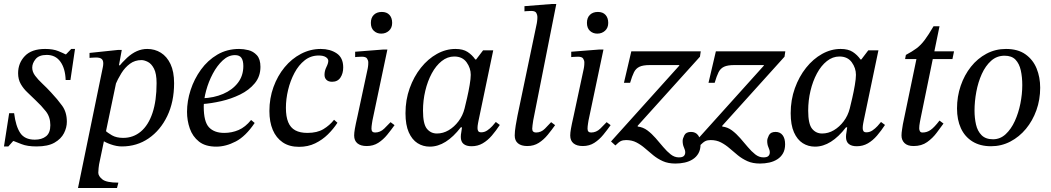

<svg xmlns="http://www.w3.org/2000/svg" viewBox="-20 -725 5280 965"><path d="M164 11Q117 11 88.5 -0.5Q60 -12 49 -16H46L22 11H0L26 -156H51Q59 -91 81.5 -57Q104 -23 155 -23Q190 -23 211.5 -40Q233 -57 233 -96Q233 -137 210.5 -165.5Q188 -194 159 -221Q139 -241 118.5 -260Q98 -279 84.5 -302.5Q71 -326 71 -357Q71 -408 105 -443.5Q139 -479 207 -479Q247 -479 273.5 -468Q300 -457 309 -452H312L338 -479H357L334 -323H310Q308 -381 283.5 -415Q259 -449 215 -449Q176 -449 159 -428Q142 -407 142 -385Q142 -364 156.5 -344.5Q171 -325 193 -304.5Q215 -284 237 -260Q269 -226 292.5 -193.5Q316 -161 316 -113Q316 -84 301.5 -55.5Q287 -27 254 -8Q221 11 164 11Z M592 11Q566 11 536.5 0.5Q507 -10 495 -20L508 -70Q520 -58 542.5 -45Q565 -32 599 -32Q650 -32 688 -64Q726 -96 746.5 -157.5Q767 -219 767 -307Q767 -355 754 -380Q741 -405 723 -414Q705 -423 691 -423Q658 -423 633 -404.5Q608 -386 590 -357Q572 -328 558 -295L569 -381Q595 -413 619 -435Q643 -457 668 -468Q693 -479 720 -479Q758 -479 788.5 -460Q819 -441 837 -403Q855 -365 855 -307Q855 -213 820.5 -141.5Q786 -70 727 -29.5Q668 11 592 11ZM568 220H372L497 -388Q498 -393 498.5 -397.5Q499 -402 499 -407Q499 -422 490.5 -429Q482 -436 462 -436Q451 -436 440.5 -435Q430 -434 430 -434V-459L573 -474H592L578 -397H582L478 101Q477 108 475.5 120Q474 132 474 143Q474 160 494.5 176.5Q515 193 575 193Z M1067 12Q1012 12 980 -13.5Q948 -39 934 -79Q920 -119 920 -163Q920 -217 938 -272.5Q956 -328 990 -375Q1024 -422 1072.5 -450.5Q1121 -479 1182 -479Q1204 -479 1228.5 -473Q1253 -467 1271 -447.5Q1289 -428 1289 -389Q1289 -341 1260.5 -306.5Q1232 -272 1187 -250Q1142 -228 1091.5 -216.5Q1041 -205 997 -202V-231Q1055 -233 1101.5 -253Q1148 -273 1175.5 -308.5Q1203 -344 1203 -393Q1203 -420 1193.5 -434Q1184 -448 1161 -448Q1128 -448 1099.5 -421.5Q1071 -395 1049.5 -354.5Q1028 -314 1016 -269.5Q1004 -225 1004 -189Q1004 -113 1030.5 -85Q1057 -57 1107 -57Q1145 -57 1179 -71.5Q1213 -86 1242 -122L1260 -107Q1215 -40 1165 -14Q1115 12 1067 12Z M1483 13Q1434 13 1401 -9.5Q1368 -32 1351 -72Q1334 -112 1334 -167Q1334 -231 1354.5 -287.5Q1375 -344 1410.5 -387Q1446 -430 1493 -454.5Q1540 -479 1592 -479Q1639 -479 1672 -457Q1705 -435 1705 -386Q1705 -356 1691 -335Q1677 -314 1649 -314Q1631 -314 1621 -323.5Q1611 -333 1611 -349Q1611 -369 1620.5 -388Q1630 -407 1630 -419Q1630 -430 1617.5 -438Q1605 -446 1582 -446Q1542 -446 1511.5 -422Q1481 -398 1460 -358.5Q1439 -319 1428 -273Q1417 -227 1417 -183Q1417 -139 1428.5 -111Q1440 -83 1464 -70Q1488 -57 1525 -57Q1574 -57 1605.5 -76Q1637 -95 1659 -123L1676 -108Q1656 -77 1628 -49.5Q1600 -22 1564 -4.5Q1528 13 1483 13Z M1823 9Q1793 9 1776.5 -4.5Q1760 -18 1760 -44Q1760 -57 1763.5 -77.5Q1767 -98 1777 -142L1828 -380Q1828 -380 1829.5 -389Q1831 -398 1831 -411Q1831 -421 1825 -430.5Q1819 -440 1799 -440Q1786 -440 1775.5 -439Q1765 -438 1765 -438V-465L1905 -476H1927L1852 -120Q1852 -120 1849.5 -104.5Q1847 -89 1847 -78Q1847 -59 1865 -59Q1891 -59 1911 -78.5Q1931 -98 1943 -111L1963 -96Q1946 -72 1926 -47.5Q1906 -23 1881 -7Q1856 9 1823 9ZM1896 -556Q1874 -556 1859 -570Q1844 -584 1844 -610Q1844 -636 1859 -650.5Q1874 -665 1899 -665Q1924 -665 1937.5 -650Q1951 -635 1951 -610Q1951 -585 1935 -570.5Q1919 -556 1896 -556Z M2140 12Q2106 12 2078.5 -5.5Q2051 -23 2034.5 -60Q2018 -97 2018 -156Q2018 -223 2039 -281.5Q2060 -340 2095.5 -384.5Q2131 -429 2176 -454Q2221 -479 2269 -479Q2307 -479 2330 -464Q2353 -449 2369 -426H2373L2408 -472H2459L2385 -118Q2385 -118 2382.5 -105Q2380 -92 2380 -81Q2380 -71 2384 -65.5Q2388 -60 2399 -60Q2415 -60 2429 -69.5Q2443 -79 2454.5 -91.5Q2466 -104 2472 -112L2492 -97Q2473 -68 2452 -43.5Q2431 -19 2406 -4.5Q2381 10 2350 10Q2324 10 2310 -1.5Q2296 -13 2296 -37Q2296 -48 2298.5 -60.5Q2301 -73 2302 -85H2296Q2259 -37 2220 -12.5Q2181 12 2140 12ZM2176 -54Q2207 -54 2235 -70.5Q2263 -87 2284.5 -115.5Q2306 -144 2315 -180Q2320 -200 2327.5 -232.5Q2335 -265 2340.5 -297.5Q2346 -330 2346 -349Q2346 -383 2325 -412Q2304 -441 2263 -441Q2229 -441 2200 -418Q2171 -395 2150 -356Q2129 -317 2117.5 -268.5Q2106 -220 2106 -169Q2106 -102 2125.5 -78Q2145 -54 2176 -54Z M2630 9Q2600 9 2583.5 -4.5Q2567 -18 2567 -44Q2567 -64 2572 -94.5Q2577 -125 2581 -144L2678 -608Q2678 -608 2679.5 -618Q2681 -628 2681 -640Q2681 -650 2675.5 -660Q2670 -670 2650 -670Q2637 -670 2626.5 -669Q2616 -668 2616 -668V-694L2754 -705H2776L2660 -120Q2658 -108 2656.5 -95.5Q2655 -83 2655 -78Q2655 -68 2660 -63.5Q2665 -59 2674 -59Q2700 -59 2719 -78.5Q2738 -98 2750 -111L2770 -96Q2753 -72 2733 -47.5Q2713 -23 2688 -7Q2663 9 2630 9Z M2909 9Q2879 9 2862.5 -4.5Q2846 -18 2846 -44Q2846 -57 2849.5 -77.5Q2853 -98 2863 -142L2914 -380Q2914 -380 2915.5 -389Q2917 -398 2917 -411Q2917 -421 2911 -430.5Q2905 -440 2885 -440Q2872 -440 2861.5 -439Q2851 -438 2851 -438V-465L2991 -476H3013L2938 -120Q2938 -120 2935.5 -104.5Q2933 -89 2933 -78Q2933 -59 2951 -59Q2977 -59 2997 -78.5Q3017 -98 3029 -111L3049 -96Q3032 -72 3012 -47.5Q2992 -23 2967 -7Q2942 9 2909 9ZM2982 -556Q2960 -556 2945 -570Q2930 -584 2930 -610Q2930 -636 2945 -650.5Q2960 -665 2985 -665Q3010 -665 3023.5 -650Q3037 -635 3037 -610Q3037 -585 3021 -570.5Q3005 -556 2982 -556Z M3375 97Q3338 97 3311.5 85Q3285 73 3263.5 55.5Q3242 38 3222 20.5Q3202 3 3179 -9Q3156 -21 3127 -21Q3111 -21 3100.5 -16Q3090 -11 3073 6L3051 -14L3394 -395V-398H3246Q3212 -398 3194 -389.5Q3176 -381 3166.5 -362Q3157 -343 3147 -309H3116L3153 -467H3502L3498 -440L3185 -93V-89Q3212 -86 3234 -69.5Q3256 -53 3275.5 -30.5Q3295 -8 3313.5 14Q3332 36 3351 51Q3370 66 3392 66Q3410 66 3417 59Q3424 52 3424 41Q3424 30 3417.5 16Q3411 2 3411 -17Q3411 -28 3419.5 -45Q3428 -62 3453 -62Q3476 -62 3488.5 -45.5Q3501 -29 3501 0Q3501 27 3490.5 45.5Q3480 64 3462 75.5Q3444 87 3421.5 92Q3399 97 3375 97Z M3800 97Q3763 97 3736.5 85Q3710 73 3688.5 55.5Q3667 38 3647 20.5Q3627 3 3604 -9Q3581 -21 3552 -21Q3536 -21 3525.5 -16Q3515 -11 3498 6L3476 -14L3819 -395V-398H3671Q3637 -398 3619 -389.5Q3601 -381 3591.5 -362Q3582 -343 3572 -309H3541L3578 -467H3927L3923 -440L3610 -93V-89Q3637 -86 3659 -69.5Q3681 -53 3700.5 -30.5Q3720 -8 3738.5 14Q3757 36 3776 51Q3795 66 3817 66Q3835 66 3842 59Q3849 52 3849 41Q3849 30 3842.5 16Q3836 2 3836 -17Q3836 -28 3844.5 -45Q3853 -62 3878 -62Q3901 -62 3913.5 -45.5Q3926 -29 3926 0Q3926 27 3915.5 45.5Q3905 64 3887 75.5Q3869 87 3846.5 92Q3824 97 3800 97Z M4076 12Q4042 12 4014.5 -5.5Q3987 -23 3970.5 -60Q3954 -97 3954 -156Q3954 -223 3975 -281.5Q3996 -340 4031.5 -384.5Q4067 -429 4112 -454Q4157 -479 4205 -479Q4243 -479 4266 -464Q4289 -449 4305 -426H4309L4344 -472H4395L4321 -118Q4321 -118 4318.5 -105Q4316 -92 4316 -81Q4316 -71 4320 -65.5Q4324 -60 4335 -60Q4351 -60 4365 -69.5Q4379 -79 4390.5 -91.5Q4402 -104 4408 -112L4428 -97Q4409 -68 4388 -43.5Q4367 -19 4342 -4.5Q4317 10 4286 10Q4260 10 4246 -1.5Q4232 -13 4232 -37Q4232 -48 4234.5 -60.5Q4237 -73 4238 -85H4232Q4195 -37 4156 -12.5Q4117 12 4076 12ZM4112 -54Q4143 -54 4171 -70.5Q4199 -87 4220.5 -115.5Q4242 -144 4251 -180Q4256 -200 4263.5 -232.5Q4271 -265 4276.5 -297.5Q4282 -330 4282 -349Q4282 -383 4261 -412Q4240 -441 4199 -441Q4165 -441 4136 -418Q4107 -395 4086 -356Q4065 -317 4053.5 -268.5Q4042 -220 4042 -169Q4042 -102 4061.5 -78Q4081 -54 4112 -54Z M4572 9Q4541 9 4526 -6Q4511 -21 4511 -44Q4511 -57 4514 -75.5Q4517 -94 4518 -101L4586 -428H4529L4533 -449Q4565 -466 4586.5 -482Q4608 -498 4627.5 -524Q4647 -550 4672 -593H4702L4607 -130Q4607 -130 4603.5 -111.5Q4600 -93 4600 -80Q4600 -72 4603.5 -65.5Q4607 -59 4617 -59Q4639 -59 4657.5 -72Q4676 -85 4702 -119L4722 -104Q4708 -85 4688 -58Q4668 -31 4640 -11Q4612 9 4572 9ZM4767 -428H4656L4664 -467H4775Z M4961 10Q4906 10 4867.5 -14Q4829 -38 4809.5 -80.5Q4790 -123 4790 -180Q4790 -240 4808.5 -294Q4827 -348 4860 -389.5Q4893 -431 4938 -455Q4983 -479 5036 -479Q5096 -479 5134 -452Q5172 -425 5190 -381Q5208 -337 5208 -284Q5208 -224 5189 -171Q5170 -118 5136.5 -77.5Q5103 -37 5058 -13.5Q5013 10 4961 10ZM4971 -25Q5007 -25 5034.5 -50.5Q5062 -76 5080.5 -116.5Q5099 -157 5108.5 -204.5Q5118 -252 5118 -297Q5118 -338 5110.5 -371.5Q5103 -405 5084 -425Q5065 -445 5029 -445Q4990 -445 4961.5 -419.5Q4933 -394 4914.5 -353Q4896 -312 4887 -263.5Q4878 -215 4878 -169Q4878 -132 4885.5 -99Q4893 -66 4913.5 -45.5Q4934 -25 4971 -25Z"/></svg>

Font: STIX Two Text
Style: Italic
Weight: 400
Italic angle: -12°
Designer: Ross Mills, John Hudson & Paul Hanslow, Tiro Typeworks Ltd; with prior portions MicroPress Inc. and Coen Hoffman, Elsevi
Foundry: Tiro Typeworks Ltd
Version: Version 2.13 b171